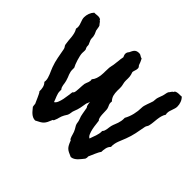

<svg xmlns="http://www.w3.org/2000/svg" viewBox="-167 -924 1153 1153"><g transform="rotate(45 409.5 -347.0)"><path d="M461.9 -604Q465.8 -593.3 467.5 -585.7Q469.2 -578.1 470 -571.5Q470.7 -564.9 470.5 -557.4Q470.2 -549.8 470.2 -539.1Q470.2 -526.9 473.1 -515.6Q476.1 -504.4 477.1 -493.2Q478 -484.9 477.5 -476.8Q477.1 -468.8 477.1 -460.9Q477.1 -439.9 481.4 -423.3Q485.8 -406.7 500 -391.1Q500 -388.7 499.5 -386.2Q499 -383.8 499 -380.9Q499 -370.6 503.9 -361.1Q508.8 -351.6 511.2 -341.8Q512.7 -335 512.9 -322Q513.2 -309.1 513.9 -295.4Q514.6 -281.7 517.3 -270.3Q520 -258.8 525.9 -254.9Q527.8 -244.1 529.5 -226.8Q531.2 -209.5 534.9 -191.9Q538.6 -174.3 544.9 -159.4Q551.3 -144.5 562 -139.2Q565.4 -150.4 569.3 -160.4Q573.2 -170.4 576.7 -180.7Q580.1 -190.9 582.3 -201.7Q584.5 -212.4 584 -225.1Q589.8 -231 592.5 -238.3Q595.2 -245.6 596.4 -253.4Q597.7 -261.2 598.4 -269Q599.1 -276.9 601.1 -284.2Q605 -298.3 609.4 -308.3Q613.8 -318.4 616.9 -328.1Q620.1 -337.9 622.3 -349.1Q624.5 -360.4 624 -377Q638.2 -401.9 645.5 -432.4Q652.8 -462.9 652.8 -492.2Q652.8 -501 655.5 -510.5Q658.2 -520 661.6 -530Q665 -540 668.7 -549.6Q672.4 -559.1 674.8 -567.9Q676.3 -577.1 676.5 -585.9Q676.8 -594.7 680.2 -604Q682.6 -611.3 685.5 -618.9Q688.5 -626.5 690.9 -633.8Q693.8 -643.1 695.1 -652.3Q696.3 -661.6 700.2 -669.9Q706.1 -676.3 710.2 -683.3Q714.4 -690.4 722.2 -694.8L725.1 -701.2Q732.4 -705.1 738.3 -706.5Q744.1 -708 749.8 -708Q755.4 -708 761.7 -708Q768.1 -708 775.9 -709Q788.1 -696.8 793.9 -680.7Q799.8 -664.6 799.8 -647.9Q799.8 -638.7 797.1 -630.1Q794.4 -621.6 791.5 -613Q788.6 -604.5 785.9 -595.9Q783.2 -587.4 783.2 -578.1Q783.2 -575.2 783.4 -571.5Q783.7 -567.9 785.2 -564.9Q776.4 -550.8 772.7 -536.6Q769 -522.5 767.3 -508.3Q765.6 -494.1 764.4 -479.7Q763.2 -465.3 759.8 -450.2Q758.3 -442.4 753.9 -436.5Q749.5 -430.7 748 -422.9Q742.2 -389.6 735.6 -358.2Q729 -326.7 716.8 -294.9Q712.4 -282.7 707 -270.5Q701.7 -258.3 697.3 -246.1Q692.9 -233.9 690.4 -221.2Q688 -208.5 689 -194.8Q676.8 -183.1 672.9 -166Q668.9 -148.9 668.9 -131.8Q665 -127.9 659.9 -118.2Q654.8 -108.4 649.9 -97.2Q645 -85.9 640.4 -75.2Q635.7 -64.5 632.8 -58.1V-53.2Q633.8 -48.3 632.3 -44.4Q630.9 -40.5 629.9 -36.1Q622.6 -27.3 615.5 -18.1Q608.4 -8.8 600.3 -1Q592.3 6.8 582.5 12.5Q572.8 18.1 561 19Q543.9 11.7 533.4 6.6Q522.9 1.5 515.6 -5.6Q508.3 -12.7 502.7 -23.2Q497.1 -33.7 490.2 -51.8L483.9 -55.2Q476.6 -70.3 472.7 -86.2Q468.8 -102.1 460.9 -116.2Q458.5 -121.6 455.1 -126.2Q451.7 -130.9 449.2 -136.2Q444.3 -146 443.4 -156.7Q442.4 -167.5 438 -178.2Q429.7 -197.8 427 -217.5Q424.3 -237.3 419.9 -257.8Q412.6 -266.1 411.6 -276.6Q410.6 -287.1 408.2 -296.9Q407.2 -291 405 -285.2Q402.8 -279.3 399.9 -273.9Q397 -253.4 392.6 -232.4Q388.2 -211.4 379.9 -191.9Q375.5 -181.6 374.5 -170.7Q373.5 -159.7 369.1 -148.9Q366.7 -143.6 363 -138.9Q359.4 -134.3 356.9 -128.9Q348.6 -113.8 344.5 -97.2Q340.3 -80.6 333 -64.9L327.1 -62Q319.8 -43.5 314.2 -32.5Q308.6 -21.5 301.3 -13.7Q293.9 -5.9 283.2 0.2Q272.5 6.3 254.9 15.1Q243.2 15.1 233.4 10.5Q223.6 5.9 215.6 -1.2Q207.5 -8.3 200.7 -16.8Q193.8 -25.4 187 -33.2Q186 -39.1 185.1 -44.4Q184.1 -49.8 184.1 -56.2Q181.2 -62 176.8 -72.3Q172.4 -82.5 167.5 -93.3Q162.6 -104 158 -113.5Q153.3 -123 148.9 -127Q149.9 -142.6 146 -159.2Q142.1 -175.8 129.9 -188Q129.9 -190.9 130.4 -193.4Q130.9 -195.8 130.9 -199.2Q130.9 -209.5 127.7 -220.5Q124.5 -231.4 120.1 -242.4Q115.7 -253.4 110.6 -264.4Q105.5 -275.4 102.1 -285.2Q90.8 -315.9 85 -346.9Q79.1 -377.9 73.2 -410.2Q71.3 -418.5 66.9 -423.8Q62.5 -429.2 61 -436Q58.1 -451.2 57.1 -465.6Q56.2 -480 54.7 -493.9Q53.2 -507.8 49.8 -521.5Q46.4 -535.2 38.1 -548.8Q39.1 -552.7 39.6 -555.9Q40 -559.1 40 -563Q40 -571.8 37.6 -580.3Q35.2 -588.9 32 -596.9Q28.8 -605 26.4 -613.5Q23.9 -622.1 23.9 -630.9Q23.9 -647.9 30 -664.6Q36.1 -681.2 47.9 -693.8H56.2Q62 -693.8 67.4 -694.8Q72.8 -695.8 79.1 -695.8Q84.5 -695.8 89.6 -694.6Q94.7 -693.4 100.1 -690.9L103 -685.1Q109.9 -681.2 114 -674.3Q118.2 -667.5 124 -662.1Q127.9 -653.8 128.7 -644.5Q129.4 -635.3 131.8 -626Q134.3 -618.7 137.9 -612.1Q141.6 -605.5 143.1 -597.2Q146 -588.9 145.8 -580.1Q145.5 -571.3 147.9 -562Q150.4 -554.2 154.1 -547.4Q157.7 -540.5 160.2 -533.2Q161.1 -528.3 160.9 -523.4Q160.6 -518.6 162.1 -514.2Q163.1 -510.3 164.8 -507.1Q166.5 -503.9 168 -501Q169.4 -493.7 168.7 -486.1Q168 -478.5 168 -471.2Q168 -462.4 170.9 -449.2Q173.8 -436 178 -422.1Q182.1 -408.2 187.3 -395.3Q192.4 -382.3 196.8 -375V-367.2Q196.3 -353 198.2 -343Q200.2 -333 203.6 -324.5Q207 -315.9 210.7 -306.9Q214.4 -297.9 217.8 -285.2Q220.2 -277.8 221.2 -269.8Q222.2 -261.7 223.4 -254.2Q224.6 -246.6 227.1 -239.7Q229.5 -232.9 234.9 -227.1V-216.8Q234.4 -206.5 236.8 -197.3Q239.3 -188 242.7 -179Q246.1 -169.9 250 -160.9Q253.9 -151.9 256.8 -143.1Q267.6 -149.4 273.7 -164.6Q279.8 -179.7 283.4 -197.5Q287.1 -215.3 289.1 -232.9Q291 -250.5 293 -262.2Q296.9 -265.1 299.8 -269Q302.7 -273.9 304 -284.7Q305.2 -295.4 305.9 -307.4Q306.6 -319.3 307.1 -331.1Q307.6 -342.8 309.1 -350.1Q310.5 -356.4 313.2 -362.5Q315.9 -368.7 318.1 -374.8Q320.3 -380.9 321 -387Q321.8 -393.1 319.8 -399.9Q331.1 -413.1 335.9 -428Q340.8 -442.9 342.5 -459Q344.2 -475.1 344 -491.5Q343.8 -507.8 345.2 -523.9Q346.2 -531.7 347.9 -539.1Q349.6 -546.4 351.1 -554.2Q354 -572.8 355.5 -591.1Q356.9 -609.4 360.8 -627.9Q358.4 -633.3 356.2 -639.2Q354 -645 354 -650.9Q354 -657.7 356.7 -663.6Q359.4 -669.4 363.8 -673.8Q368.2 -683.1 371.8 -690.2Q375.5 -697.3 380.4 -702.4Q385.3 -707.5 392.6 -710.2Q399.9 -712.9 411.1 -712.9Q420.4 -712.9 427.7 -707.3Q435.1 -701.7 443.8 -700.2Q448.7 -690.4 453.4 -680.4Q458 -670.4 460.9 -660.2Q464.8 -656.7 467.5 -652.1Q470.2 -647.5 470.2 -642.1Q470.2 -632.3 466.8 -623Q463.4 -613.8 461.9 -604Z"/></g></svg>

Font: Margarine
Style: Regular
Weight: 400
Designer: Astigmatic (AOETI)
Foundry: Astigmatic (AOETI)
Version: Version 1.000